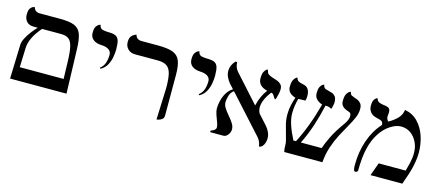

<svg xmlns="http://www.w3.org/2000/svg" viewBox="-46 -1048 3451 1509"><g transform="rotate(15 1679.0 -293.0)"><path d="M53.7 0 62.5 -278.8Q63.5 -301.3 78.4 -330.8Q93.3 -360.4 116 -390.1Q138.7 -419.9 160.2 -441.9H127.4Q88.9 -441.9 69.3 -464.1Q49.8 -486.3 49.8 -519.5Q49.8 -556.6 61.3 -571.5Q72.8 -586.4 84.5 -589.6Q96.2 -592.8 96.2 -592.8Q106 -555.2 146.5 -555.2H311.5Q389.2 -555.2 428.7 -539.1Q468.3 -522.9 483.9 -480.5Q499.5 -438 501.5 -361.3L512.7 0ZM195.3 -441.9Q153.8 -393.6 132.1 -348.9Q110.4 -304.2 109.4 -260.7L104 -106H460.9L457 -244.6Q455.1 -323.7 444.8 -366.5Q434.6 -409.2 412.4 -425.5Q390.1 -441.9 350.1 -441.9Z M719.7 -257.8 713.4 -265.1Q740.7 -286.1 750.7 -316.4Q760.7 -346.7 760.7 -382.3Q760.7 -409.2 738.5 -424.1Q716.3 -439 677.2 -439.9Q634.8 -441.9 610.8 -461.7Q586.9 -481.4 586.9 -516.1Q586.9 -552.2 598.1 -568.1Q609.4 -584 620.4 -588.4Q631.3 -592.8 631.3 -592.8Q636.2 -562.5 659.4 -557.4Q682.6 -552.2 707 -552.2Q743.7 -552.2 763.9 -543.2Q784.2 -534.2 792.2 -509.3Q800.3 -484.4 800.3 -436Q800.3 -413.6 794.9 -378.7Q789.6 -343.8 772.2 -310.3Q754.9 -276.9 719.7 -257.8Z M1248.5 13.2 1258.3 -248Q1258.3 -318.8 1248.3 -360.4Q1238.3 -401.9 1212.2 -419.9Q1186 -438 1139.2 -438H954.1Q916.5 -438 894.3 -460.7Q872.1 -483.4 872.1 -516.1Q872.1 -550.3 885.3 -565.4Q898.4 -580.6 911.4 -585.4Q924.3 -590.3 924.3 -590.3Q933.6 -552.2 976.1 -552.2H1109.9Q1187.5 -552.2 1229.7 -536.9Q1272 -521.5 1288.8 -481.2Q1305.7 -440.9 1305.7 -364.7V-35.2Q1305.7 -13.2 1291.5 -2.9Q1277.3 7.3 1262.9 10.3Q1248.5 13.2 1248.5 13.2Z M1523.9 -257.8 1517.6 -265.1Q1544.9 -286.1 1554.9 -316.4Q1564.9 -346.7 1564.9 -382.3Q1564.9 -409.2 1542.7 -424.1Q1520.5 -439 1481.4 -439.9Q1439 -441.9 1415 -461.7Q1391.1 -481.4 1391.1 -516.1Q1391.1 -552.2 1402.3 -568.1Q1413.6 -584 1424.6 -588.4Q1435.5 -592.8 1435.5 -592.8Q1440.4 -562.5 1463.6 -557.4Q1486.8 -552.2 1511.2 -552.2Q1547.9 -552.2 1568.1 -543.2Q1588.4 -534.2 1596.4 -509.3Q1604.5 -484.4 1604.5 -436Q1604.5 -413.6 1599.1 -378.7Q1593.8 -343.8 1576.4 -310.3Q1559.1 -276.9 1523.9 -257.8Z M2129.4 -468.3Q2129.4 -452.1 2125 -431.9Q2120.6 -411.6 2116 -396.5Q2111.3 -381.3 2108.9 -381.3Q2104 -381.3 2097.9 -391.6Q2091.8 -401.9 2084.5 -412.4Q2077.1 -422.9 2064.5 -423.8Q2034.7 -384.8 2021 -351.3Q2007.3 -317.9 2007.3 -290.5Q2007.3 -262.7 2021 -239.7L2089.8 -164.1Q2130.4 -117.7 2130.4 -68.8Q2130.4 -52.7 2125 -34.4Q2119.6 -16.1 2108.4 -3.4Q2097.2 9.3 2080.6 9.3Q2077.1 -29.3 2052.7 -57.6L1779.3 -359.4Q1754.9 -342.8 1745.8 -311.3Q1736.8 -279.8 1736.8 -258.8Q1736.8 -235.4 1752.7 -210.9Q1768.6 -186.5 1789.3 -162.6Q1810.1 -138.7 1825.9 -114.3Q1841.8 -89.8 1841.8 -65.9Q1841.8 -40.5 1825.4 -20.3Q1809.1 0 1789.6 0H1683.1Q1680.7 -3.9 1680.7 -6.3Q1680.7 -14.2 1688.5 -16.1Q1699.7 -18.1 1711.4 -27.6Q1723.1 -37.1 1723.1 -49.8Q1723.1 -65.9 1713.4 -91.3Q1703.6 -116.7 1693.8 -144.8Q1684.1 -172.9 1684.1 -195.3Q1684.1 -221.7 1691.9 -255.6Q1699.7 -289.6 1717.8 -320.8Q1735.8 -352.1 1767.6 -372.1L1734.9 -407.7Q1694.3 -455.1 1694.3 -503.4Q1694.3 -548.3 1730.5 -587.4H1744.1Q1745.1 -543 1771 -514.2L1967.8 -295.4L1968.8 -294.4Q1977.5 -331.5 1992.4 -366Q2007.3 -400.4 2030.3 -430.2Q1954.1 -449.2 1954.1 -510.7Q1954.1 -548.3 1963.4 -564.9Q1972.7 -581.5 1980.7 -587.2Q1988.8 -592.8 1988.8 -592.8Q1994.6 -588.4 1996.1 -584.5Q1997.6 -580.6 1997.6 -576.7Q1999 -571.3 2002 -565.4Q2004.9 -559.6 2018.1 -552.2Q2031.2 -544.9 2061.5 -535.2Q2074.7 -532.2 2090.8 -525.1Q2106.9 -518.1 2118.2 -504.9Q2129.4 -491.7 2129.4 -468.3Z M2773.4 -479.5Q2773.4 -443.8 2756.8 -406.5Q2740.2 -369.1 2716.1 -327.1Q2691.9 -285.2 2666 -235.8Q2640.1 -186.5 2620.4 -128.2Q2600.6 -69.8 2594.7 0H2284.2Q2278.3 -26.4 2278.8 -48.6Q2279.3 -70.8 2273.9 -91.3Q2256.8 -156.7 2244.1 -200.7Q2231.4 -244.6 2231.4 -292.5Q2231.4 -331.5 2239.5 -367.7Q2247.6 -403.8 2258.8 -434.6Q2193.8 -454.1 2193.8 -505.9Q2193.8 -544.9 2203.6 -562.7Q2213.4 -580.6 2223.1 -586.7Q2232.9 -592.8 2232.9 -592.8Q2238.3 -573.2 2250 -565.4Q2261.7 -557.6 2294.4 -551.3Q2346.2 -540.5 2346.2 -470.7Q2346.2 -462.4 2344.5 -450.7Q2342.8 -439 2340.8 -433.6Q2319.8 -433.6 2308.1 -432.6Q2296.4 -431.6 2282.7 -431.6Q2275.4 -404.8 2270.5 -374.3Q2265.6 -343.8 2265.6 -309.6Q2265.6 -267.1 2283 -215.6Q2300.3 -164.1 2330.6 -106H2351.6Q2386.2 -171.9 2417.7 -255.4Q2449.2 -338.9 2475.6 -437Q2410.6 -460 2410.6 -511.7Q2410.6 -550.3 2420.9 -567.1Q2431.2 -584 2441.2 -588.4Q2451.2 -592.8 2451.2 -592.8Q2456.5 -566.4 2470.9 -562Q2485.4 -557.6 2497.6 -554.2Q2511.7 -551.3 2526.9 -545.9Q2542 -540.5 2553.7 -525.6Q2565.4 -510.7 2565.4 -479.5Q2565.4 -468.3 2561.3 -450Q2557.1 -431.6 2553.2 -422.9Q2542 -430.2 2531.5 -433.1Q2521 -436 2503.4 -436Q2483.4 -346.7 2455.6 -262.9Q2427.7 -179.2 2391.1 -106H2560.5Q2573.2 -145.5 2601.8 -204.1Q2630.4 -262.7 2684.6 -337.9Q2711.9 -377.4 2711.9 -404.8Q2711.9 -428.2 2698.2 -434.6Q2684.6 -440.9 2676.8 -442.9Q2625 -460.9 2625 -504.9Q2625 -546.9 2636.2 -565.4Q2647.5 -584 2658 -588.4Q2668.5 -592.8 2668.5 -592.8Q2671.4 -570.3 2684.8 -564.9Q2698.2 -559.6 2710.9 -554.2Q2719.2 -552.2 2734.1 -545.9Q2749 -539.6 2761.2 -524.7Q2773.4 -509.8 2773.4 -479.5Z M3115.7 -565.4Q3179.2 -554.2 3222.2 -509.8Q3265.1 -465.3 3286.4 -401.1Q3307.6 -336.9 3307.6 -267.1Q3307.6 -232.4 3301.3 -194.6Q3294.9 -156.7 3287.4 -128.4Q3279.8 -100.1 3275.4 -87.9L3245.1 0H2986.3L3024.4 -106H3244.1Q3252.4 -133.3 3262 -174.8Q3271.5 -216.3 3271.5 -255.9Q3271.5 -304.2 3252.2 -343.8Q3232.9 -383.3 3199.2 -407.5Q3165.5 -431.6 3120.6 -431.6Q3080.6 -431.6 3034.4 -401.9Q2988.3 -372.1 2954.6 -319.8Q2919.4 -268.1 2901.4 -192.4Q2883.3 -116.7 2883.3 -9.3Q2883.3 -5.4 2877.7 0Q2872.1 5.4 2864.7 5.4Q2853.5 5.4 2850.1 -8.5Q2846.7 -22.5 2846.7 -44.4Q2846.7 -152.8 2878.9 -245.4Q2911.1 -337.9 2971.2 -403.8Q2971.2 -424.8 2959.5 -432.9Q2947.8 -440.9 2913.1 -448.2Q2879.9 -456.1 2863.8 -477.8Q2847.7 -499.5 2847.7 -526.9Q2847.7 -560.5 2856.7 -575.4Q2865.7 -590.3 2874.5 -594.5Q2883.3 -598.6 2883.3 -598.6Q2890.1 -574.7 2907.5 -568.1Q2924.8 -561.5 2940.4 -559.6Q2960.9 -558.6 2980 -551.3Q2999 -543.9 2999 -514.2Q2999 -500.5 2997.6 -495.6Q2996.1 -490.7 2996.1 -480.5Q2996.1 -469.2 3000.7 -458.7Q3005.4 -448.2 3012.7 -442.9Q3056.2 -467.3 3083.7 -496.6Q3111.3 -525.9 3115.7 -565.4Z"/></g></svg>

Font: Kurinto Seri
Style: Regular
Weight: 400
Designer: Kurinto was developed by Clint Goss from a range of fonts that are compatible with the SIL Open Font License Version 1.1
Foundry: Clinton F. Goss
Version: Version 2.196; July 25, 2020